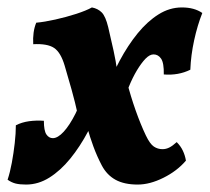

<svg xmlns="http://www.w3.org/2000/svg" viewBox="-44 -487 564 516"><path d="M203 -467Q219.1 -464 229.5 -453.5Q239.8 -443 246.8 -414Q254.8 -379.9 261.3 -350.4Q267.7 -320.9 270.5 -298.7L297.2 -266.8Q307 -228.8 320.4 -190.7Q333.9 -152.5 348 -123Q359 -100.1 369.5 -93.1Q380 -86.1 392.7 -86.1Q402.1 -86.1 410.9 -90.5Q419.8 -94.9 430.9 -105.1Q441.6 -94.4 447.4 -82Q453.3 -69.6 455.7 -55.3Q431.7 -27.3 395.2 -9.2Q358.7 9 326.1 9Q289.9 9 266.6 -3.8Q243.3 -16.6 229.7 -42.1Q216.6 -67 206.9 -93.5Q197.2 -120 190.9 -143.2L165.3 -178.2Q158 -211.7 148.5 -245.7Q139 -279.6 129.9 -310.2Q119.3 -346.2 101.3 -358.2Q83.3 -370.2 45.3 -368.2Q44.3 -384.4 46.3 -399.1Q48.3 -413.8 53.4 -426Q75.6 -428 104.7 -434.5Q133.7 -441 160.8 -449.7Q187.8 -458.5 203 -467ZM444.7 -467Q461.7 -467 475.2 -463.3Q488.7 -459.6 499.7 -452.1Q486.6 -419.2 477.8 -378.9Q469 -338.5 467.5 -299.6Q435.3 -283.8 396.2 -286.9Q396.8 -317.8 389 -329.3Q381.2 -340.8 368.6 -340.8Q358.3 -340.8 347 -329.2Q335.8 -317.5 324 -298Q312.3 -278.5 302.3 -253.9Q292.2 -229.4 284.8 -203.1L239.1 -237.9Q256 -283.2 277.8 -324.2Q299.7 -365.2 326 -397.5Q352.3 -429.7 382 -448.3Q411.7 -467 444.7 -467ZM-1.4 -150.3Q14.4 -158.4 34 -161.2Q53.6 -163.9 73.9 -162.4Q73.9 -135.8 80.7 -125.7Q87.5 -115.7 98 -115.7Q111.3 -115.7 127.2 -133Q143.1 -150.3 158.8 -181.5Q174.5 -212.6 185.9 -254.9L231.6 -220.1Q214.7 -175.4 192.9 -134.1Q171 -92.8 144.7 -60.5Q118.4 -28.3 88.7 -9.7Q59 9 26 9Q9.5 9 -1.8 6.3Q-13 3.5 -23.6 -4Q-17 -23.7 -12.2 -49.7Q-7.4 -75.7 -4.4 -102.2Q-1.4 -128.7 -1.4 -150.3Z"/></svg>

Font: Vollkorn
Style: Italic
Weight: 400
Italic angle: -11°
Designer: Friedrich Althausen
Foundry: Friedrich Althausen
Version: Version 5.001